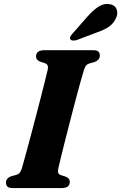

<svg xmlns="http://www.w3.org/2000/svg" viewBox="-20 -955 616 975"><path d="M275.5 -97Q269.5 -72 289.5 -65.5L312.5 -58.5Q334.5 -50 334.5 -32Q334.5 0 293.5 0H45Q24.5 0 17.5 -7.8Q10.5 -15.5 10.5 -27.5Q10 -39.5 17.8 -48Q25.5 -56.5 36.5 -60L61.5 -66.5Q73.5 -70 79.8 -77.5Q86 -85 91.5 -101.5Q97 -121.5 107.8 -160.2Q118.5 -199 131.8 -248.8Q145 -298.5 159 -351.8Q173 -405 185.8 -454.8Q198.5 -504.5 208.2 -543.2Q218 -582 222.5 -602Q228 -627.5 208 -634L185 -641.5Q163 -650 163 -668Q163 -700 205.5 -700H453Q473.5 -700 480.2 -692.2Q487 -684.5 487 -673Q487 -660.5 479.2 -652.2Q471.5 -644 460 -640L434.5 -633Q422.5 -629 417 -622.5Q411.5 -616 406 -599Q399.5 -578 387.8 -536Q376 -494 362 -440.5Q348 -387 333.5 -331Q319 -275 306.5 -225.2Q294 -175.5 285.8 -141Q277.5 -106.5 275.5 -97ZM426.5 -873.5Q455 -905.5 482.5 -922.5Q510 -939.5 539.5 -933.5Q565.5 -928 572.8 -906.2Q580 -884.5 568.5 -862Q556 -835 532.5 -819Q509 -803 472.5 -790.5L369.5 -751.5Q360 -748.5 350.2 -749.2Q340.5 -750 337 -756Q333.5 -763 338 -770.8Q342.5 -778.5 350 -786.5Z"/></svg>

Font: Fraunces 9pt S000
Style: Bold Italic
Weight: 700
Italic angle: -16°
Version: Version 1.000; ttfautohint (v1.8.3)